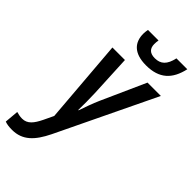

<svg xmlns="http://www.w3.org/2000/svg" viewBox="-385 -844 1160 1160"><g transform="rotate(45 195.5 -264.0)"><path d="M278 -608C391 -608 448 -664 471 -768H378C364 -702 334 -676 285 -676C242 -676 222 -697 222 -735C222 -746 223 -756 225 -768H135C133 -758 131 -743 131 -732C131 -661 171 -608 278 -608ZM-19 240C70 240 122 185 169 89L472 -541H358L231 -258C214 -220 194 -164 182 -128H179C180 -168 180 -226 178 -272L165 -541H58L102 0L72 63C46 116 21 149 -24 149C-43 149 -59 145 -73 141L-81 231C-65 237 -47 240 -19 240Z"/></g></svg>

Font: Noto Sans Display SemiCondensed Medium
Style: Italic
Weight: 500
Width: 4
Italic angle: -12°
Designer: Monotype Design Team
Foundry: Monotype Imaging Inc.
Version: Version 1.900